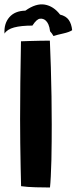

<svg xmlns="http://www.w3.org/2000/svg" viewBox="-21 -846 348 874"><path d="M206.5 7.5Q181 7.5 141.8 6.5Q102.5 5.5 75 1.5Q74 -32 73 -84Q72 -136 71.2 -193.8Q70.5 -251.5 70.5 -303Q70.5 -379.5 71.5 -469.5Q72.5 -559.5 74.5 -658Q84.5 -658.5 109.2 -659.2Q134 -660 161.2 -660.5Q188.5 -661 206 -661Q208.5 -604.5 210.5 -538.8Q212.5 -473 213.5 -406.2Q214.5 -339.5 214.5 -280.5Q214.5 -245 214.2 -202.5Q214 -160 213 -118.2Q212 -76.5 210.2 -43Q208.5 -9.5 206.5 7.5ZM-0.5 -693Q-3.5 -738.5 21.5 -767.5Q46.5 -796.5 94.5 -797.5Q143 -832 183 -825Q223 -818 252.5 -779.5Q279.5 -773 292 -755.2Q304.5 -737.5 307.5 -708.5Q294 -699.5 266.5 -693.5Q239 -687.5 222.5 -682Q218.5 -688.5 215 -693.8Q211.5 -699 207 -703.5Q204.5 -723.5 199.2 -735Q194 -746.5 187 -752.5Q176 -762.5 160.8 -760.8Q145.5 -759 126.5 -729.5Q75 -729.5 43.2 -721Q11.5 -712.5 -0.5 -693Z"/></svg>

Font: Grandstander SemiBold
Style: Regular
Weight: 600
Designer: Tyler Finck
Foundry: Etcetera Type Co
Version: Version 1.200; ttfautohint (v1.8.3)